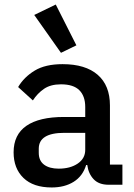

<svg xmlns="http://www.w3.org/2000/svg" viewBox="-20 -815 589 847"><path d="M459 0Q416 0 393 -24.5Q370 -49 365 -87H360Q345 -38 305 -13Q265 12 208 12Q127 12 83.5 -30Q40 -72 40 -143Q40 -221 96.5 -260Q153 -299 262 -299H356V-343Q356 -391 330 -417Q304 -443 249 -443Q203 -443 174 -423Q145 -403 125 -372L60 -431Q86 -475 133 -503.5Q180 -532 256 -532Q357 -532 411 -485Q465 -438 465 -350V-89H520V0ZM239 -71Q290 -71 323 -93.5Q356 -116 356 -154V-229H264Q151 -229 151 -159V-141Q151 -106 174.5 -88.5Q198 -71 239 -71ZM131 -749 226 -795 317 -615 249 -582Z"/></svg>

Font: IBM Plex Arabic Medium
Style: Regular
Weight: 500
Designer: Mike Abbink, Paul van der Laan, Pieter van Rosmalen, Wael Morcos, Khajak Apelian
Foundry: Bold Monday
Version: Version 1.0